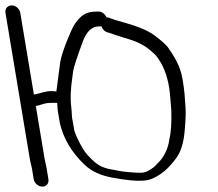

<svg xmlns="http://www.w3.org/2000/svg" viewBox="-83 -664 808 713"><path d="M312.7 -544.9 313.3 -544.6 324.2 -541.6C348 -532.8 377.3 -524.2 401.4 -516.6C428.8 -507.9 450 -496.9 466.2 -484.2C482.2 -471.7 492.9 -461.8 497.6 -455.9C520.9 -426.4 537 -388.2 544.9 -340.5C549.4 -313.1 550.2 -282.6 553.1 -255.7C554.6 -208.6 552.1 -171.5 546 -147.3L545.9 -146.6L545.8 -145.9C541.4 -109.6 523.3 -78 505.4 -60.5C493.7 -49.1 490.9 -44.2 481.9 -38.7L471.4 -32.2C451.9 -20.1 441.4 -20.6 383 -26C364.9 -27.6 352.3 -31.3 330.5 -34.9C296.1 -40.5 276.1 -52.5 249.4 -80.7L249.1 -81L248.8 -81.3C237 -92.5 224.7 -109.8 212.6 -133.8C200.1 -158.2 193.6 -175.2 192.6 -181.5L188.9 -203.5C186.2 -219.8 184.2 -223.7 184 -236.1C183.8 -244.7 182.6 -257.6 180 -283C177.7 -330.5 183.9 -360.6 188.6 -399.6C190 -411.2 202.1 -449.5 224.5 -509.8C239.1 -549.2 259.5 -566 285.1 -566H294C296.6 -557.7 303.1 -548.8 312.7 -544.9ZM284 -621H276C236.5 -621 217.7 -607.2 195.8 -576.5C188.6 -566.4 178.9 -545.2 165.4 -511.5C151.9 -477.7 143.5 -451.5 140.4 -431.9C140.1 -429.5 126.4 -324.5 126.4 -324.5C123.7 -324.5 119.5 -324.8 114.1 -325.4C91.4 -328.1 62.1 -315.7 42.9 -312.9L-7.7 -616.5C-10.2 -631.5 -24.7 -644 -39.7 -644C-54.8 -644 -65.2 -631.5 -62.7 -616.5L28.5 -69.2L35.4 -39.4L42.2 1.5C44.8 16.5 59.3 29 74.3 29C89.4 29 99.4 16.5 96.8 1.5L89.6 -41.9L82.9 -72.9L50 -270.4C55.6 -271.1 65.5 -273.7 76.5 -277.5C91.3 -282.7 106.3 -282.2 129.3 -282C130.2 -269.5 131.2 -251.9 133.1 -243.9L139.4 -206L139.6 -205.5C153 -148.2 184.2 -96.6 231.7 -51.7C257.1 -27.6 291 -12.4 332.4 -4.7C402.5 8.4 450 11.4 477.4 1.4C512.7 -12.1 543.7 -38.5 571.7 -77.2C588.7 -100.6 598.6 -133.1 602.4 -174.4C606.2 -214.9 607.5 -244.6 606 -264.7C603 -304.8 603 -321.8 594.8 -370.9C586.1 -423.1 559.3 -460.9 539.8 -489.4L539.2 -490.2L538.6 -490.9C526.5 -504.4 509.6 -518.8 487.8 -534.5C463.7 -551.8 428.2 -566.1 381.9 -579.2L354.7 -586.9C345.9 -589.4 338.8 -591.7 332.3 -594.3L321.1 -598.2C318.2 -599.2 315.3 -599.6 312.4 -599.8C307.5 -611.3 295.9 -621 284 -621Z"/></svg>

Font: MewTooHand
Style: BdCondLta
Weight: 400
Designer: Mew Too, Robert Jablonski
Version: Version 0.77